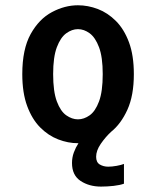

<svg xmlns="http://www.w3.org/2000/svg" viewBox="-20 -532 590 728"><path d="M275.5 11Q238 11 200.5 -3.5Q163 -18 132.2 -49Q101.5 -80 83 -130Q64.5 -180 64.5 -251Q64.5 -345.5 96.2 -402.8Q128 -460 176.8 -486Q225.5 -512 275.5 -512Q313.5 -512 351 -497.8Q388.5 -483.5 419.5 -452.5Q450.5 -421.5 469 -371.8Q487.5 -322 487.5 -251Q487.5 -169.5 463 -115.8Q438.5 -62 401 -32Q380 -12.5 362.2 13.2Q344.5 39 344.5 62.5Q344.5 83.5 358.5 91.8Q372.5 100 390.5 100Q404.5 100 422.5 96.8Q440.5 93.5 450 89.5V164.5Q435 170 410.8 172.8Q386.5 175.5 363 175.5Q318 175.5 285.5 154Q253 132.5 253 86Q253 65 260 46Q267 27 277.5 11ZM275.5 -79.5Q298.5 -79.5 320 -94.8Q341.5 -110 355.5 -147.5Q369.5 -185 369.5 -251Q369.5 -315.5 355.5 -352.8Q341.5 -390 320 -405.8Q298.5 -421.5 275.5 -421.5Q253 -421.5 231.2 -405.8Q209.5 -390 195.5 -352.8Q181.5 -315.5 181.5 -251Q181.5 -185 195.5 -147.5Q209.5 -110 231.2 -94.8Q253 -79.5 275.5 -79.5Z"/></svg>

Font: Trispace SemiCondensed Medium
Style: Regular
Weight: 500
Width: 4
Designer: Tyler Finck
Foundry: Etcetera Type Company
Version: Version 1.210; ttfautohint (v1.8.3)